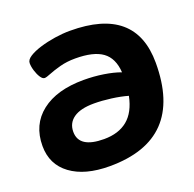

<svg xmlns="http://www.w3.org/2000/svg" viewBox="-125 -836 976 966"><g transform="rotate(-20 363.0 -353.5)"><path d="M303 1Q171 1 95 -55Q19 -111 19 -210Q19 -324 101 -388Q183 -452 327 -452Q381 -452 432.5 -444Q484 -436 522 -422Q517 -499 469.5 -533.5Q422 -568 324 -568Q279 -568 242 -558Q205 -548 180.5 -538Q156 -528 147 -528Q136 -528 125.5 -544Q115 -560 108 -582.5Q101 -605 101 -624Q101 -642 124.5 -657Q148 -672 185.5 -683.5Q223 -695 265.5 -701.5Q308 -708 347 -708Q698 -708 698 -409Q698 1 303 1ZM189 -224Q189 -137 323 -137Q401 -137 449 -176.5Q497 -216 514 -299Q476 -310 427 -316.5Q378 -323 335 -323Q263 -323 226 -297Q189 -271 189 -224Z"/></g></svg>

Font: Asap Semi Expanded Semi Expanded ExtraBold
Style: Italic
Weight: 800
Width: 6
Italic angle: -6°
Designer: Pablo Cosgaya
Foundry: Omnibus-Type
Version: Version 3.001; ttfautohint (v1.8.4.7-5d5b)